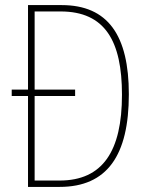

<svg xmlns="http://www.w3.org/2000/svg" viewBox="-20 -734 583 754"><path d="M222 -714H90V-382H26V-357H90V0H214C401 0 486 -124 486 -364C486 -595 404 -714 222 -714ZM218 -689C393 -689 459 -572 459 -362C459 -140 383 -25 214 -25H116V-357H275V-382H116V-689Z"/></svg>

Font: Noto Sans Lao Condensed Thin
Style: Regular
Weight: 100
Width: 3
Designer: Monotype Design Team
Foundry: Monotype Imaging Inc.
Version: Version 2.003